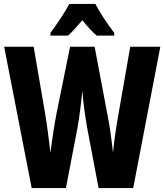

<svg xmlns="http://www.w3.org/2000/svg" viewBox="-20 -950 831 970"><path d="M462 -930H330C312 -894 263 -821 235 -784V-770H324C342 -786 367 -814 396 -848C423 -814 447 -788 469 -770H557V-784C518 -835 485 -886 462 -930ZM790 -714H638L579 -376C567 -311 556 -235 551 -178C544 -243 533 -323 522 -375L458 -714H334L265 -374C256 -327 243 -247 235 -178C228 -240 217 -323 208 -376L150 -714H1L140 0H313L372 -307C382 -364 391 -438 396 -490C401 -424 411 -360 420 -306L478 0H653Z"/></svg>

Font: Noto Sans Lao UI ExtCond ExtBd
Style: Regular
Weight: 800
Width: 2
Designer: Monotype Design Team
Foundry: Monotype Imaging Inc.
Version: Version 2.000